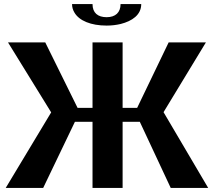

<svg xmlns="http://www.w3.org/2000/svg" viewBox="-20 -918 1037 938"><path d="M8 0H191L346 -323H432V0H579V-323H663L814 0H997L779 -370L986 -711H804L650 -391H579V-711H432V-391H359L201 -711H19L230 -369ZM332 -898C332 -883 336 -869 344 -856C367 -817 424 -793 501 -793C526 -793 549 -796 570 -801C625 -815 670 -845 670 -898H569C569 -857 544 -834 501 -834C458 -834 432 -855 432 -898Z"/></svg>

Font: Aerodynamic
Style: Regular
Weight: 500
Designer: Google
Version: Version 2.000980; 2014